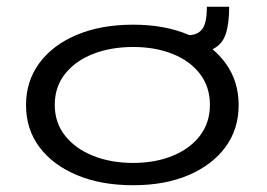

<svg xmlns="http://www.w3.org/2000/svg" viewBox="-20 -540 790 568"><path d="M374 8Q279 8 207.5 -22Q136 -52 96.5 -105Q57 -158 57 -229Q57 -300 96.5 -353.5Q136 -407 207.5 -437Q279 -467 374 -467Q468 -467 538 -437Q608 -407 647 -353.5Q686 -300 686 -229Q686 -158 647 -105Q608 -52 538 -22Q468 8 374 8ZM374 -58Q439 -58 490.5 -79Q542 -100 571.5 -138.5Q601 -177 601 -230Q601 -283 571.5 -321.5Q542 -360 490.5 -380.5Q439 -401 374 -401Q308 -401 255.5 -380.5Q203 -360 172.5 -321.5Q142 -283 142 -230Q142 -177 172.5 -138.5Q203 -100 255.5 -79Q308 -58 374 -58ZM658 -520Q658 -472 648.5 -441.5Q639 -411 613 -396.5Q587 -382 537 -382V-436Q564 -436 578 -453.5Q592 -471 592 -520Z"/></svg>

Font: Inconsolata ExtraExpanded
Style: Regular
Weight: 400
Width: 8
Monospace: yes
Designer: Raph Levien, Cyreal, Brenton Simpson
Foundry: Raph Levien, Cyreal, Google
Version: Version 3.001; ttfautohint (v1.8.2.53-6de2)